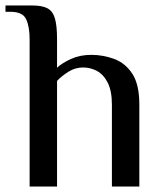

<svg xmlns="http://www.w3.org/2000/svg" viewBox="-39 -680 592 700"><path d="M69 0V-537Q69 -582 56.5 -609.5Q44 -637 -1 -637H-19V-660H79Q114 -660 133.5 -650Q153 -640 161 -613.5Q169 -587 169 -537V-433Q187 -450 219.5 -465Q252 -480 294 -480Q337 -480 377.5 -465Q418 -450 443.5 -411Q469 -372 469 -299V0H369V-298Q369 -348 354 -378Q339 -408 315 -421Q291 -434 264 -434Q235 -434 210.5 -418.5Q186 -403 169 -385V0Z"/></svg>

Font: El Messiri Medium
Style: Regular
Weight: 500
Designer: Mohamed Gaber
Foundry: Kief Type Foundry
Version: Version 2.020; ttfautohint (v1.8.3)